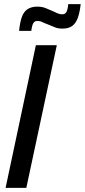

<svg xmlns="http://www.w3.org/2000/svg" viewBox="-20 -906 409 926"><path d="M7 0 153 -688H254L107 0ZM72 -757Q76 -797 85 -823Q94 -849 112.5 -861.5Q131 -874 160 -874Q182 -874 198.5 -867.5Q215 -861 233 -853Q247 -846 258 -841.5Q269 -837 280 -837Q294 -837 300.5 -848.5Q307 -860 309 -886H369Q365 -847 355.5 -820.5Q346 -794 328.5 -781Q311 -768 281 -768Q260 -768 244.5 -774.5Q229 -781 209 -789Q195 -794 184 -799.5Q173 -805 160 -805Q147 -805 140.5 -794Q134 -783 131 -757Z"/></svg>

Font: Saira Condensed Medium
Style: Italic
Weight: 500
Width: 3
Italic angle: -12°
Designer: Hector Gatti with collaboration of the Omnibus-Type team
Foundry: Omnibus-Type
Version: Version 1.101